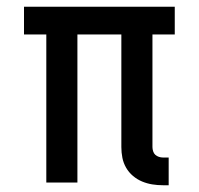

<svg xmlns="http://www.w3.org/2000/svg" viewBox="-20 -540 588 568"><path d="M462 8Q446 8 430.5 5.5Q415 3 400.5 -3Q386 -9 373.5 -19.5Q361 -30 353 -44Q345 -58 342 -73.5Q339 -89 339 -105V-438H209V0H117V-438H51V-520H497V-438H431V-105Q431 -99 433 -92.5Q435 -86 439.5 -82Q444 -78 450 -76Q456 -74 462 -74H479V8Z"/></svg>

Font: Iosevka Semi-Condensed Medium
Style: Regular
Weight: 500
Monospace: yes
Designer: Belleve Invis
Foundry: Belleve Invis
Version: Version 27.3.5